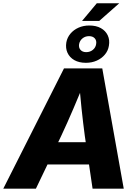

<svg xmlns="http://www.w3.org/2000/svg" viewBox="-52 -1141 824 1161"><path d="M-32.2 0 335 -727.5H566.4L696.3 0H507.8L460.9 -318.8Q450.2 -398.4 441.2 -483.6Q432.1 -568.8 423.8 -664.6H467.8Q428.2 -569.3 391.8 -484.1Q355.5 -398.9 317.9 -318.8L165 0ZM160.6 -146.5 183.1 -281.2H574.7L552.2 -146.5ZM444.3 -1014.6 533.2 -1121.1H668.9L548.3 -1014.6ZM467.3 -761.2Q426.3 -761.2 397.7 -777.3Q369.1 -793.5 356.2 -821.5Q343.3 -849.6 349.1 -884.8Q354.5 -914.1 373.8 -937.3Q393.1 -960.4 422.6 -973.6Q452.1 -986.8 488.3 -986.8Q529.3 -986.8 557.9 -970.9Q586.4 -955.1 599.6 -927Q612.8 -898.9 606.4 -863.8Q601.6 -834 582 -810.8Q562.5 -787.6 533 -774.4Q503.4 -761.2 467.3 -761.2ZM469.2 -825.7Q492.2 -825.7 509 -839.1Q525.9 -852.5 529.3 -874Q533.2 -895.5 521.2 -908.9Q509.3 -922.4 486.3 -922.4Q463.4 -922.4 446.8 -908.9Q430.2 -895.5 426.3 -874Q422.9 -853 434.8 -839.4Q446.8 -825.7 469.2 -825.7Z"/></svg>

Font: Inter 24pt ExtraBold
Style: Italic
Weight: 800
Italic angle: -9.3988°
Designer: Rasmus Andersson
Foundry: rsms
Version: Version 4.001;git-66647c0bb